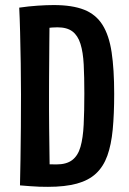

<svg xmlns="http://www.w3.org/2000/svg" viewBox="-20 -728 511 759"><path d="M169.6 10.6Q154.2 10.6 135.7 10.1Q117.2 9.6 97.8 7.9Q78.4 6.2 59 4.8L111.8 -85.6Q127 -83 143.9 -81Q160.8 -79 176.4 -78.5Q192 -78 203 -78Q242.8 -78 265.5 -95.3Q288.2 -112.6 298.2 -147.6Q308.2 -182.6 310.8 -235.3Q313.4 -288 313.4 -358.8Q313.4 -424.2 310.9 -473Q308.4 -521.8 298.1 -554.6Q287.8 -587.4 266.4 -603.7Q245 -620 207.2 -620Q188.4 -620 162.3 -616.9Q136.2 -613.8 108.4 -607.8L56 -697.8Q93 -703.2 128.6 -705.6Q164.2 -708 192.4 -708Q266 -708 312.6 -689.5Q359.2 -671 385.2 -629.7Q411.2 -588.4 421.3 -521.2Q431.4 -454 431.4 -356.6Q431.4 -276.8 425.6 -216.1Q419.8 -155.4 404.3 -112.4Q388.8 -69.4 359.7 -42.2Q330.6 -15 284 -2.2Q237.4 10.6 169.6 10.6ZM59 4.8Q60 -36 61 -96.8Q62 -157.6 62.5 -225.7Q63 -293.8 63 -355.2Q63 -412.8 62 -477Q61 -541.2 59.5 -599.7Q58 -658.2 56 -697.8L176.8 -691.4Q176.2 -661.8 175.7 -628.7Q175.2 -595.6 175 -560.2Q174.8 -524.8 174.5 -489.3Q174.2 -453.8 174 -419.5Q173.8 -385.2 173.8 -354.4Q173.8 -329.4 173.8 -295.2Q173.8 -261 174.3 -222.1Q174.8 -183.2 175.3 -143.1Q175.8 -103 176.3 -65.4Q176.8 -27.8 177.2 3.6Z"/></svg>

Font: Truculenta
Style: Regular
Weight: 400
Designer: Ivan Castro, Eva Sanz & Omnibus-Type Team
Foundry: Omnibus-Type
Version: Version 1.002